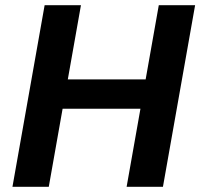

<svg xmlns="http://www.w3.org/2000/svg" viewBox="-20 -720 772 740"><path d="M468 0 592 -700H732L608 0ZM28 0 152 -700H292L168 0ZM202 -301 223 -414H565L544 -301Z"/></svg>

Font: DM Sans 9pt ExtraBold
Style: Italic
Weight: 800
Italic angle: -10°
Version: Version 4.004;gftools[0.9.30]